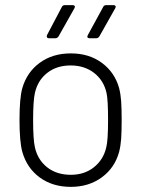

<svg xmlns="http://www.w3.org/2000/svg" viewBox="-20 -720 573 748"><path d="M67 -128Q56 -168 56 -253Q56 -338 67 -377Q85 -439 135 -475.5Q185 -512 256 -512Q327 -512 377 -475Q427 -438 444 -377Q450 -354 452 -325.5Q454 -297 454 -253Q454 -207 452 -179Q450 -151 444 -128Q427 -66 376.5 -29Q326 8 256 8Q185 8 135 -28.5Q85 -65 67 -128ZM394 -146Q401 -173 401 -252Q401 -332 395 -358Q384 -407 346.5 -436Q309 -465 255 -465Q201 -465 164 -436Q127 -407 116 -358Q109 -327 109 -252Q109 -177 116 -146Q127 -97 164 -68Q201 -39 256 -39Q309 -39 346 -68.5Q383 -98 394 -146ZM233 -700H263Q269 -700 271 -696.5Q273 -693 270 -688L208 -578Q203 -571 196 -571H170Q165 -571 163 -574.5Q161 -578 163 -583L221 -693Q224 -700 233 -700ZM394 -700H422Q428 -700 430 -696.5Q432 -693 429 -688L367 -578Q362 -571 355 -571H329Q323 -571 321 -574.5Q319 -578 322 -583L382 -693Q385 -700 394 -700Z"/></svg>

Font: Barlow Light
Style: Regular
Weight: 300
Designer: Jeremy Tribby
Foundry: Tribby Type
Version: Version 1.422